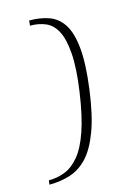

<svg xmlns="http://www.w3.org/2000/svg" viewBox="-110 -571 444 662"><g transform="rotate(-15 112.0 -240.5)"><path d="M62 -523Q101 -523 132 -512Q163 -501 182.5 -471Q202 -441 207.5 -385Q213 -329 201 -239Q189 -149 168 -93.5Q147 -38 119.5 -9Q92 20 57.5 31Q23 42 -17 42L-15 27Q16 27 43.5 16Q71 5 94.5 -23.5Q118 -52 136 -104.5Q154 -157 166 -240Q178 -323 174 -375.5Q170 -428 155 -456Q140 -484 115.5 -494.5Q91 -505 60 -505Z"/></g></svg>

Font: Genos ExtraLight
Style: Italic
Weight: 250
Italic angle: -8°
Designer: Robert E. Leuschke
Foundry: Robert E. Leuschke
Version: Version 1.010